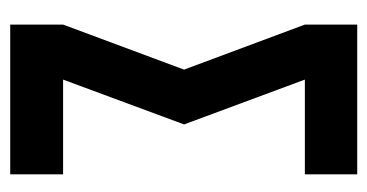

<svg xmlns="http://www.w3.org/2000/svg" viewBox="-196 -540 736 385"><g transform="rotate(90 172.5 -348.0)"><path d="M330.1 0H29.8V-106L120.1 -348.6L29.8 -590.8V-695.8H330.1V-590.8H140.1L230 -348.6L140.1 -106H330.1Z"/></g></svg>

Font: Horta
Style: Regular
Weight: 600
Width: 3
Version: Version 0.11